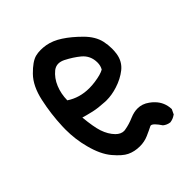

<svg xmlns="http://www.w3.org/2000/svg" viewBox="-183 -726 867 867"><g transform="rotate(-45 250.0 -293.0)"><path d="M331.1 -23.4Q329.6 -23.4 328.1 -22.9Q309.1 -13.2 283.9 -2.2Q258.8 8.8 230 8.8Q195.8 8.8 168.5 -4.4Q143.6 -16.1 111.1 -54.4Q78.6 -92.8 61 -161.1Q45.4 -218.8 45.4 -282.7Q45.4 -293.5 45.9 -304.2Q48.8 -378.9 64.7 -452.1Q80.6 -525.4 119.4 -564.9Q158.2 -604.5 187.5 -612.3Q203.1 -616.2 219.7 -616.2Q236.3 -616.2 253.4 -613.3Q289.1 -606.9 324.7 -583.5Q360.8 -560.1 399.4 -521.5Q438 -482.9 447.3 -440.9Q452.6 -416.5 452.6 -392.1Q452.6 -376 450.2 -360.4Q443.8 -318.8 412.1 -293.5Q381.8 -269.5 340.3 -256.3Q304.2 -244.6 269 -244.6Q263.2 -244.6 257.8 -245.1Q217.8 -247.1 189.9 -253.4Q162.1 -259.8 137.7 -267.1Q143.6 -202.6 154.8 -168.5Q167 -132.3 189.9 -108.9Q208 -90.8 228.5 -90.8Q232.4 -90.8 236.3 -91.8Q264.2 -96.2 295.9 -109.9Q320.3 -120.1 342.8 -120.1Q372.6 -120.1 398.4 -101.1Q409.2 -93.8 419.4 -83Q448.2 -53.2 450.2 -10.3V-8.3L439 15.1L437 16.1Q421.9 26.9 403.3 29.3Q384.3 26.9 370.1 15.1Q357.9 -3.4 347.9 -13.4Q337.9 -23.4 331.1 -23.4ZM144.5 -370.1Q191.9 -338.4 253.9 -338.4Q272 -338.4 292 -341.3Q333.5 -347.2 352.5 -358.4Q361.8 -374 361.8 -394.5Q361.8 -438.5 329.1 -465.8Q301.3 -488.8 263.2 -508.3Q247.1 -516.1 232.9 -516.1Q216.8 -516.1 202.6 -505.4Q174.3 -482.4 159.7 -446.8Q145 -411.1 144.5 -370.1Z"/></g></svg>

Font: Bakudai
Style: Bold
Weight: 700
Version: Version 1.48